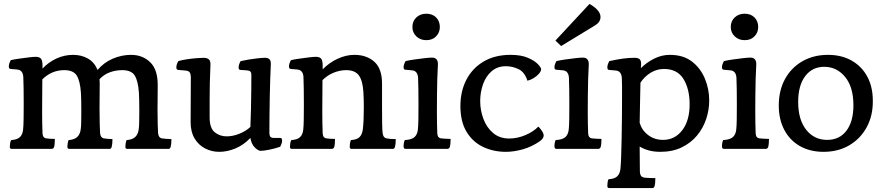

<svg xmlns="http://www.w3.org/2000/svg" viewBox="-20 -840 4510 980"><path d="M40 -80Q30 -80 30 -90Q30 -97 31.5 -108Q33 -119 37 -125Q69 -127 82.5 -141Q96 -155 98 -180Q100 -197 100.5 -234.5Q101 -272 101 -311Q101 -350 100.5 -387Q100 -424 99 -446Q97 -482 69 -485L35 -488Q25 -488 25 -501Q25 -515 35 -533Q52 -537 77 -540.5Q102 -544 126 -547Q150 -550 162 -550Q182 -550 189.5 -540Q197 -530 197 -505Q197 -498 197 -490Q228 -523 268.5 -541.5Q309 -560 353 -560Q396 -560 429 -541Q462 -522 478 -483Q510 -521 555.5 -540.5Q601 -560 649 -560Q708 -560 747 -522Q786 -484 785 -403Q785 -369 784.5 -338Q784 -307 784 -281Q784 -235 785 -203.5Q786 -172 787 -159Q789 -146 793.5 -141Q798 -136 804 -134Q811 -133 826.5 -131.5Q842 -130 855 -130Q855 -104 851 -90Q848 -80 840 -80H630Q620 -80 620 -90Q620 -94 621 -104.5Q622 -115 626 -125Q656 -127 670.5 -141Q685 -155 688 -180Q690 -192 690.5 -218.5Q691 -245 691 -273Q691 -302 690.5 -329Q690 -356 689 -367Q685 -426 668 -454Q651 -482 604 -482Q572 -482 542 -471.5Q512 -461 488 -436Q489 -426 489 -415Q489 -381 488.5 -349.5Q488 -318 488 -289Q488 -241 489 -206.5Q490 -172 491 -159Q493 -146 497.5 -141Q502 -136 508 -134Q515 -133 528 -131.5Q541 -130 554 -130Q554 -104 550 -90Q547 -80 539 -80H334Q324 -80 324 -90Q324 -94 325 -104.5Q326 -115 330 -125Q360 -127 374.5 -141Q389 -155 392 -180Q394 -192 394.5 -218.5Q395 -245 395 -273Q395 -302 394.5 -329Q394 -356 393 -367Q389 -426 372 -454Q355 -482 308 -482Q244 -482 196 -435Q196 -398 195.5 -355Q195 -312 195 -270Q195 -240 195.5 -212Q196 -184 197 -159Q198 -146 203 -140.5Q208 -135 214 -134Q232 -131 260 -131Q260 -121 259 -108Q258 -95 256 -90Q253 -80 242 -80Z M1099 -65Q1060 -65 1026.5 -82.5Q993 -100 973 -133.5Q953 -167 953 -216L954 -444Q954 -464 947.5 -471.5Q941 -479 926 -480L890 -483Q880 -484 880 -496Q880 -510 890 -528Q906 -533 931.5 -537Q957 -541 982 -543Q1007 -545 1019 -545Q1038 -545 1047 -536Q1056 -527 1054 -504Q1052 -464 1051 -418Q1050 -372 1050 -331V-241Q1050 -186 1076 -165Q1102 -144 1137 -144Q1168 -144 1201 -157Q1234 -170 1258 -192Q1260 -234 1261 -283.5Q1262 -333 1262.5 -379Q1263 -425 1263 -456Q1263 -470 1257.5 -475Q1252 -480 1239 -481L1208 -483Q1198 -483 1198 -496Q1198 -510 1208 -528Q1225 -532 1249 -536Q1273 -540 1296.5 -542.5Q1320 -545 1332 -545Q1349 -545 1356.5 -536.5Q1364 -528 1362 -504Q1361 -484 1359.5 -442.5Q1358 -401 1357 -349.5Q1356 -298 1355.5 -249Q1355 -200 1355 -165Q1355 -147 1360.5 -141.5Q1366 -136 1378 -136H1410Q1420 -136 1420 -123Q1420 -109 1410 -91Q1388 -83 1357.5 -76.5Q1327 -70 1308 -70Q1294 -73 1278.5 -89.5Q1263 -106 1258 -136Q1224 -100 1182 -82.5Q1140 -65 1099 -65Z M1470 -80Q1460 -80 1460 -90Q1460 -97 1461.5 -108Q1463 -119 1467 -125Q1499 -127 1512.5 -141Q1526 -155 1528 -180Q1530 -197 1530.5 -232Q1531 -267 1531 -306Q1531 -345 1530.5 -384.5Q1530 -424 1529 -446Q1527 -482 1499 -485L1465 -488Q1455 -488 1455 -501Q1455 -515 1465 -533Q1482 -537 1507 -540.5Q1532 -544 1556 -547Q1580 -550 1592 -550Q1612 -550 1619.5 -540Q1627 -530 1627 -505Q1627 -496 1627 -486Q1660 -520 1703 -540Q1746 -560 1789 -560Q1851 -560 1890.5 -525Q1930 -490 1930 -413V-292Q1930 -244 1930.5 -210.5Q1931 -177 1933 -160Q1936 -138 1951 -134Q1969 -130 2000 -130Q2000 -104 1996 -90Q1993 -80 1985 -80H1775Q1765 -80 1765 -90Q1765 -94 1766 -104.5Q1767 -115 1771 -125Q1803 -127 1816 -141Q1829 -155 1832 -180Q1837 -222 1837 -292Q1837 -312 1836.5 -331Q1836 -350 1835 -367Q1832 -426 1812.5 -454Q1793 -482 1747 -482Q1715 -482 1683 -469Q1651 -456 1626 -431Q1626 -393 1625.5 -351Q1625 -309 1625 -270Q1625 -240 1625.5 -212Q1626 -184 1627 -159Q1628 -146 1633 -140.5Q1638 -135 1644 -134Q1662 -131 1690 -131Q1690 -121 1689 -108Q1688 -95 1686 -90Q1683 -80 1672 -80Z M2050 -80Q2040 -80 2040 -94Q2040 -111 2046 -125Q2082 -127 2096.5 -141Q2111 -155 2113 -180Q2115 -197 2115.5 -232Q2116 -267 2116 -306Q2116 -345 2115.5 -382.5Q2115 -420 2114 -442Q2112 -478 2084 -481L2050 -484Q2040 -484 2040 -497Q2040 -510 2050 -528Q2065 -532 2092.5 -536Q2120 -540 2146.5 -543Q2173 -546 2185 -546Q2218 -546 2215 -506Q2213 -477 2212 -437.5Q2211 -398 2210.5 -354.5Q2210 -311 2210 -270Q2210 -240 2210.5 -212Q2211 -184 2212 -159Q2213 -146 2218 -140.5Q2223 -135 2229 -134Q2238 -133 2252.5 -132Q2267 -131 2280 -131Q2280 -104 2276 -90Q2273 -80 2262 -80ZM2156 -635Q2125 -635 2105 -654.5Q2085 -674 2085 -702Q2085 -732 2105 -751Q2125 -770 2156 -770Q2187 -770 2206 -751Q2225 -732 2225 -702Q2225 -674 2206 -654.5Q2187 -635 2156 -635Z M2562 -65Q2499 -65 2446 -90Q2393 -115 2361.5 -167Q2330 -219 2330 -299Q2330 -374 2360.5 -433Q2391 -492 2448.5 -526Q2506 -560 2586 -560Q2640 -560 2674.5 -545Q2709 -530 2725.5 -512.5Q2742 -495 2742 -487Q2742 -477 2731.5 -464.5Q2721 -452 2705 -442Q2689 -432 2672 -428Q2658 -472 2627 -487Q2596 -502 2562 -502Q2519 -502 2489.5 -476.5Q2460 -451 2445.5 -410Q2431 -369 2431 -324Q2431 -277 2447.5 -233Q2464 -189 2497 -161Q2530 -133 2579 -133Q2621 -133 2662 -150.5Q2703 -168 2728 -194Q2738 -184 2746.5 -171Q2755 -158 2755 -148Q2755 -133 2735 -119Q2695 -91 2649 -78Q2603 -65 2562 -65Z M2820 -80Q2810 -80 2810 -94Q2810 -111 2816 -125Q2852 -127 2866.5 -141Q2881 -155 2883 -180Q2885 -197 2885.5 -232Q2886 -267 2886 -306Q2886 -345 2885.5 -382.5Q2885 -420 2884 -442Q2882 -478 2854 -481L2820 -484Q2810 -484 2810 -497Q2810 -510 2820 -528Q2835 -532 2862.5 -536Q2890 -540 2916.5 -543Q2943 -546 2955 -546Q2988 -546 2985 -506Q2983 -477 2982 -437.5Q2981 -398 2980.5 -354.5Q2980 -311 2980 -270Q2980 -240 2980.5 -212Q2981 -184 2982 -159Q2983 -146 2988 -140.5Q2993 -135 2999 -134Q3008 -133 3022.5 -132Q3037 -131 3050 -131Q3050 -104 3046 -90Q3043 -80 3032 -80ZM3015 -709 2844 -605 2815 -633 2989 -820Q3048 -786 3045 -750Q3043 -725 3015 -709Z M3090 120Q3080 120 3080 110Q3080 106 3081 93.5Q3082 81 3086 75Q3118 73 3131.5 59Q3145 45 3147 20Q3149 0 3150.5 -41.5Q3152 -83 3153 -136Q3154 -189 3154.5 -243.5Q3155 -298 3155 -345Q3155 -376 3155 -401Q3155 -426 3154 -441Q3152 -477 3124 -480L3090 -483Q3080 -483 3080 -496Q3080 -510 3090 -528Q3131 -537 3161 -541Q3191 -545 3219 -545Q3239 -545 3246.5 -536Q3254 -527 3252 -505Q3252 -499 3251 -492Q3280 -521 3318.5 -540.5Q3357 -560 3399 -560Q3467 -560 3511 -526.5Q3555 -493 3577.5 -439.5Q3600 -386 3600 -327Q3600 -279 3584.5 -232.5Q3569 -186 3537.5 -148Q3506 -110 3459 -87.5Q3412 -65 3350 -65Q3319 -65 3292.5 -72Q3266 -79 3245 -92Q3245 -59 3245.5 -29Q3246 1 3246 30Q3246 49 3251.5 57Q3257 65 3271 67Q3277 68 3296 68.5Q3315 69 3325 69Q3325 96 3321 110Q3318 120 3310 120ZM3245 -213Q3256 -175 3288.5 -150.5Q3321 -126 3364 -126Q3425 -126 3462.5 -175.5Q3500 -225 3500 -307Q3500 -386 3468.5 -437Q3437 -488 3369 -488Q3333 -488 3301.5 -469Q3270 -450 3249 -418Q3248 -376 3247 -323.5Q3246 -271 3245 -213Z M3675 -80Q3665 -80 3665 -94Q3665 -111 3671 -125Q3707 -127 3721.5 -141Q3736 -155 3738 -180Q3740 -197 3740.5 -232Q3741 -267 3741 -306Q3741 -345 3740.5 -382.5Q3740 -420 3739 -442Q3737 -478 3709 -481L3675 -484Q3665 -484 3665 -497Q3665 -510 3675 -528Q3690 -532 3717.5 -536Q3745 -540 3771.5 -543Q3798 -546 3810 -546Q3843 -546 3840 -506Q3838 -477 3837 -437.5Q3836 -398 3835.5 -354.5Q3835 -311 3835 -270Q3835 -240 3835.5 -212Q3836 -184 3837 -159Q3838 -146 3843 -140.5Q3848 -135 3854 -134Q3863 -133 3877.5 -132Q3892 -131 3905 -131Q3905 -104 3901 -90Q3898 -80 3887 -80ZM3781 -635Q3750 -635 3730 -654.5Q3710 -674 3710 -702Q3710 -732 3730 -751Q3750 -770 3781 -770Q3812 -770 3831 -751Q3850 -732 3850 -702Q3850 -674 3831 -654.5Q3812 -635 3781 -635Z M4183 -65Q4115 -65 4063.5 -94Q4012 -123 3983.5 -176.5Q3955 -230 3955 -301Q3955 -378 3986.5 -436Q4018 -494 4075 -527Q4132 -560 4206 -560Q4275 -560 4326.5 -531Q4378 -502 4406.5 -449.5Q4435 -397 4435 -326Q4436 -250 4404 -191Q4372 -132 4315 -98.5Q4258 -65 4183 -65ZM4202 -126Q4265 -126 4300.5 -173Q4336 -220 4336 -302Q4336 -396 4293.5 -447.5Q4251 -499 4187 -499Q4126 -499 4090 -451.5Q4054 -404 4054 -320Q4054 -229 4095 -177.5Q4136 -126 4202 -126Z"/></svg>

Font: Gowun Batang
Style: Bold
Weight: 700
Designer: Yanghee Ryu
Foundry: Yanghee Ryu
Version: Version 2.000